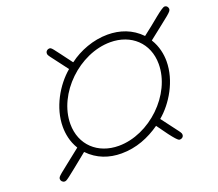

<svg xmlns="http://www.w3.org/2000/svg" viewBox="-110 -752 1076 949"><g transform="rotate(-20 428.0 -277.0)"><path d="M60 26C60 35 68 45 79 45C90 45 92 43 218 -59H219C266 -10 326 11 391 11C469 11 537 -17 597 -59C667 41 678 45 684 45H686C695 45 705 38 705 27C705 15 703 16 628 -84C694 -139 755 -239 755 -342C755 -378 747 -422 722 -462V-463C838 -555 856 -565 856 -580C856 -589 849 -599 838 -599C821 -599 760 -541 698 -495C651 -544 590 -565 525 -565C450 -565 375 -536 321 -495H319C243 -596 244 -599 231 -599C222 -599 212 -591 212 -580C212 -568 214 -570 289 -470C220 -412 162 -312 162 -212C162 -176 169 -133 194 -92V-91C69 9 60 11 60 26ZM202 -212C202 -372 363 -525 525 -525C634 -525 714 -453 714 -342C714 -182 553 -29 391 -29C281 -29 202 -102 202 -212Z"/></g></svg>

Font: CMU Serif
Style: Italic
Weight: 500
Italic angle: -14.04°
Version: Version 0.7.0